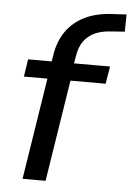

<svg xmlns="http://www.w3.org/2000/svg" viewBox="-52 -749 542 789"><g transform="rotate(5 219.0 -355.0)"><path d="M71 0 137 -419H40L51 -491H165L145 -474L152 -514Q161 -574 190 -615.5Q219 -657 267 -680.5Q315 -704 384 -707L438 -710L437 -639L381 -635Q343 -633 315 -620.5Q287 -608 269 -583.5Q251 -559 245 -518L239 -483L232 -491H389L377 -419H232L166 0Z"/></g></svg>

Font: Nunito Sans 10pt Medium
Style: Italic
Weight: 500
Italic angle: -9°
Designer: Vernon Adams
Foundry: Vernon Adams
Version: Version 3.101;gftools[0.9.27]